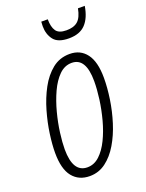

<svg xmlns="http://www.w3.org/2000/svg" viewBox="-139 -790 658 867"><g transform="rotate(-20 190.0 -356.0)"><path d="M139.2 9.8Q86.9 9.8 56.9 -27.3Q26.9 -64.5 26.9 -142.6Q26.9 -180.7 33.9 -231.9Q41 -283.2 56.4 -336.9Q71.8 -390.6 96.7 -436.8Q121.6 -482.9 157.2 -511.5Q192.9 -540 240.7 -540Q292 -540 321 -501.7Q350.1 -463.4 350.1 -385.7Q350.1 -338.4 342 -284.4Q334 -230.5 317.6 -178.5Q301.3 -126.5 276.1 -84Q251 -41.5 216.8 -15.9Q182.6 9.8 139.2 9.8ZM142.6 -31.2Q175.3 -31.2 201.2 -55.4Q227.1 -79.6 246.3 -119.1Q265.6 -158.7 278.3 -206.1Q291 -253.4 297.4 -300.8Q303.7 -348.1 303.7 -386.7Q303.7 -499 235.8 -499Q201.7 -499 175.3 -472.9Q148.9 -446.8 129.6 -404.8Q110.4 -362.8 97.7 -314.5Q85 -266.1 79.1 -220.5Q73.2 -174.8 73.2 -142.6Q73.2 -31.2 142.6 -31.2ZM263.7 -606.9Q210.9 -606.9 190.4 -633.5Q169.9 -660.2 169.9 -698.7Q169.9 -712.4 170.9 -720.7H202.1Q202.1 -684.1 215.3 -664.6Q228.5 -645 265.1 -645Q301.3 -645 320.3 -662.1Q339.4 -679.2 347.2 -720.7H379.9Q371.1 -665.5 343.5 -636.2Q315.9 -606.9 263.7 -606.9Z"/></g></svg>

Font: Open Sans Condensed Light
Style: Italic
Weight: 300
Width: 3
Italic angle: -12°
Designer: Monotype Design Team
Foundry: Monotype Imaging Inc.
Version: Version 3.000; ttfautohint (v1.8.4)